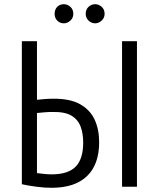

<svg xmlns="http://www.w3.org/2000/svg" viewBox="-20 -889 757 914"><path d="M226 5Q192 5 154 0Q116 -5 84 -12V-693H156V-414Q175 -416 194 -417.5Q213 -419 232 -419Q313 -420 361 -393Q409 -366 430.5 -319.5Q452 -273 452 -212Q452 -106 394 -50.5Q336 5 226 5ZM561 0V-693H632V0ZM226 -59Q304 -59 340 -95.5Q376 -132 376 -210Q376 -254 363.5 -287Q351 -320 320 -338.5Q289 -357 231 -356Q212 -356 192.5 -354.5Q173 -353 156 -351V-65Q171 -63 190 -61Q209 -59 226 -59ZM433 -778Q415 -778 401.5 -791Q388 -804 388 -823Q388 -844 401.5 -856.5Q415 -869 433 -869Q450 -869 464 -856.5Q478 -844 478 -823Q478 -804 464 -791Q450 -778 433 -778ZM284 -778Q265 -778 252.5 -791Q240 -804 240 -823Q240 -844 252.5 -856.5Q265 -869 284 -869Q301 -869 315 -856.5Q329 -844 329 -823Q329 -804 315 -791Q301 -778 284 -778Z"/></svg>

Font: Ubuntu Sans Condensed
Style: Regular
Weight: 400
Width: 3
Designer: Dalton Maag Ltd
Foundry: Dalton Maag Ltd
Version: Version 1.006; ttfautohint (v1.8.4.7-5d5b)